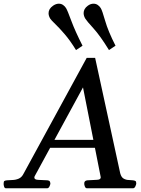

<svg xmlns="http://www.w3.org/2000/svg" viewBox="-67 -1015 758 1035"><path d="M475.1 -64.5 380.4 -543.9 119.6 -64.5Q118.7 -62.5 118.4 -60.8Q118.2 -59.1 118.2 -57.6Q118.2 -46.4 138.9 -45.4Q159.7 -44.4 189 -43Q198.2 -42 201.2 -37.4Q204.1 -32.7 204.6 -24.9Q204.1 -19.5 199.5 -9.8Q194.8 0 186.5 0H-34.7Q-42.5 0 -45.2 -9.8Q-47.9 -19.5 -47.4 -24.9Q-47.4 -36.1 -43.7 -39.1Q-40 -42 -29.8 -43Q-17.6 -44.4 -0.2 -44.7Q17.1 -44.9 33.9 -52Q50.8 -59.1 61 -80.6L400.4 -703.1H445.8L581.1 -80.6Q586.9 -59.1 599.9 -52Q612.8 -44.9 627 -44.7Q641.1 -44.4 650.4 -43Q660.2 -41.5 663.8 -38.8Q667.5 -36.1 667.5 -24.9Q667 -19.5 662.4 -9.8Q657.7 0 649.4 0H402.3Q394 0 390.4 -9.8Q386.7 -19.5 387.2 -24.9Q386.2 -41 403.8 -43Q434.6 -44.9 455.3 -45.7Q476.1 -46.4 476.1 -59.1Q476.1 -60.5 475.1 -64.5ZM189 -218.3 201.7 -261.2H468.3L475.1 -218.3ZM342.8 -745.1Q311 -796.9 281.2 -831.3Q251.5 -865.7 230.5 -885.7Q209.5 -905.8 204.1 -914.1Q194.8 -929.2 194.8 -943.8Q194.8 -955.1 200.4 -965.1Q206.1 -975.1 219.2 -984.4Q234.9 -995.1 250 -995.1Q263.2 -995.1 273.2 -988Q283.2 -981 289.1 -971.2Q296.9 -958.5 317.4 -902.8Q337.9 -847.2 377.9 -768.6ZM520.5 -745.1Q472.7 -822.8 436.8 -862.1Q400.9 -901.4 393.1 -914.1Q383.8 -929.2 383.8 -944.8Q383.8 -955.6 389.2 -965.6Q394.5 -975.6 406.7 -984.4Q421.4 -995.1 437 -995.1Q450.2 -995.1 460.2 -988Q470.2 -981 476.1 -971.2Q483.9 -959 499.8 -903.1Q515.6 -847.2 555.7 -768.6Z"/></svg>

Font: Gelasio
Style: Italic
Weight: 400
Italic angle: -8.5°
Designer: Eben Sorkin
Foundry: Eben Sorkin
Version: Version 1.008